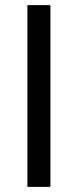

<svg xmlns="http://www.w3.org/2000/svg" viewBox="-20 -730 304 750"><path d="M87 0V-710H177V0Z"/></svg>

Font: PTCRaleway Medium
Style: Regular
Weight: 500
Designer: Matt McInerney, Pablo Impallari, Rodrigo Fuenzalida
Foundry: Matt McInerney, Pablo Impallari, Rodrigo Fuenzalida
Version: Version 3.000g; ttfautohint (v1.5) -l 8 -r 28 -G 28 -x 14 -D